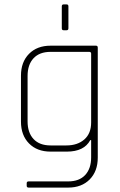

<svg xmlns="http://www.w3.org/2000/svg" viewBox="-20 -717 543 870"><path d="M260 -589V-688Q260 -697 268 -697H282Q290 -697 290 -688V-589Q290 -580 282 -580H268Q260 -580 260 -589ZM283 -30H209Q148 -30 111.5 -67Q75 -104 75 -166V-374Q75 -436 111.5 -473Q148 -510 209 -510H415Q423 -510 423 -501V-3Q423 59 386.5 96Q350 133 289 133H110Q101 133 101 125V113Q101 105 110 105H289Q339 105 366 76Q393 47 393 -4V-82H389Q361 -30 283 -30ZM393 -162V-474Q393 -482 384 -482H209Q159 -482 132 -453Q105 -424 105 -373V-167Q105 -116 132 -87Q159 -58 209 -58H281Q331 -58 362 -85Q393 -112 393 -162Z"/></svg>

Font: Rajdhani Light
Style: Regular
Weight: 300
Designer: Satya Rajpurohit, Jyotish Sonowal
Foundry: Indian Type Foundry
Version: Version 1.201;PS 1.0;hotconv 1.0.78;makeotf.lib2.5.61930; tt